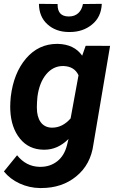

<svg xmlns="http://www.w3.org/2000/svg" viewBox="-28 -766 606 995"><path d="M401.9 -745.1C394.5 -705.6 369.1 -680.7 330.1 -680.7C328.6 -680.7 327.6 -680.7 326.7 -680.7C289.1 -681.2 270.5 -701.7 270.5 -741.2C270.5 -742.2 270.5 -743.7 270.5 -745.1L173.8 -746.1C174.3 -701.2 189 -666 217.8 -640.1C246.1 -614.3 282.7 -600.6 327.6 -600.1C330.1 -600.1 332 -600.1 334.5 -600.1C379.4 -600.1 418 -613.3 449.2 -639.2C481 -665 497.6 -700.7 499.5 -746.1ZM27.8 -264.6C25.9 -245.1 24.9 -227.1 24.9 -211.4C24.9 -205.6 24.9 -199.7 25.4 -194.3C28.3 -134.3 44.9 -85.4 75.2 -47.9C105.5 -10.3 146.5 9.3 197.8 9.8C199.2 9.8 200.7 9.8 202.6 9.8C248.5 9.8 290 -8.8 327.1 -45.9L319.3 -14.2C310.1 22.5 293.5 50.3 268.6 69.8C244.1 88.9 215.3 98.6 182.1 98.6C180.2 98.6 177.7 98.6 175.8 98.6C129.4 97.2 91.3 77.1 60.5 38.6L-7.8 122.6C13.7 148.9 41 169.9 74.2 185.1C107.4 200.2 142.1 208 178.7 208.5C181.2 208.5 183.1 208.5 185.5 208.5C257.3 208.5 317.9 188.5 367.2 147.9C417 107.4 446.8 52.2 456.1 -18.1L542.5 -528.3L416 -528.8L397.9 -477.5C370.1 -517.1 328.1 -537.1 272 -538.6C270.5 -538.6 269.5 -538.6 268.1 -538.6C203.6 -538.6 149.9 -513.2 106.9 -462.9C64 -412.6 37.6 -346.2 27.8 -264.6ZM163.1 -207C163.1 -209 163.1 -210.9 163.1 -212.9C163.1 -226.6 164.1 -243.7 166 -264.6C172.4 -313 187.5 -352.1 211.4 -380.9C235.4 -409.7 264.2 -423.8 297.9 -423.8C298.8 -423.8 300.3 -423.8 301.3 -423.8C338.9 -422.4 364.7 -406.7 378.9 -376L337.9 -152.3C310.1 -120.6 278.3 -104.5 242.7 -104.5C241.2 -104.5 239.7 -104.5 238.3 -104.5C189.5 -106.4 163.1 -146 163.1 -207Z"/></svg>

Font: Roboto
Style: Bold Italic
Weight: 700
Italic angle: -12°
Designer: Google
Version: Version 2.137; 2017